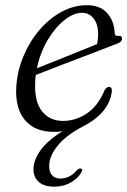

<svg xmlns="http://www.w3.org/2000/svg" viewBox="-20 -486 478 720"><path d="M285 160Q275 180.5 247.2 197.2Q219.5 214 183.5 214Q146 214 125.8 196.5Q105.5 179 105.5 148.5Q105.5 115 131.5 78.2Q157.5 41.5 214.5 6Q203 8 195.8 8.2Q188.5 8.5 182 8.5Q110.5 8.5 73.5 -35.8Q36.5 -80 41 -159Q44.5 -219 67.5 -274.2Q90.5 -329.5 127.5 -373Q164.5 -416.5 210.5 -441.5Q256.5 -466.5 306 -466.5Q356.5 -466.5 382.5 -436.2Q408.5 -406 410 -362Q411 -349.5 423.5 -351.5Q437.5 -353.5 437.5 -341Q438 -328.5 418.5 -322Q375 -305 321 -284.5Q267 -264 212.8 -243.2Q158.5 -222.5 114.5 -205Q112.5 -193.5 112 -181.5Q108 -106.5 137 -69.5Q166 -32.5 216.5 -32.5Q264.5 -32.5 306.5 -61.2Q348.5 -90 372 -147.5Q380 -160.5 389 -160Q400.5 -160 399.5 -144.5Q390 -62 289.5 -11Q229.5 20 197 59.5Q164.5 99 164.5 136Q164.5 160 175.8 171.8Q187 183.5 205 183.5Q242.5 183.5 267.5 153Q275.5 144.5 282.5 146Q293 147.5 285 160ZM287.5 -438Q255.5 -438 221 -410.2Q186.5 -382.5 158.5 -335.5Q130.5 -288.5 118.5 -230Q168 -250 228.8 -274.2Q289.5 -298.5 344 -320.5Q346.5 -332.5 347.2 -341.2Q348 -350 348 -359Q348 -394 331.5 -416Q315 -438 287.5 -438Z"/></svg>

Font: Fraunces 9pt Light
Style: Italic
Weight: 300
Italic angle: -16°
Version: Version 1.000;[0bf87f6ff]